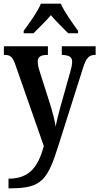

<svg xmlns="http://www.w3.org/2000/svg" viewBox="-20 -786 537 1038"><path d="M108 -619V-606H161C188 -634 228 -671 255 -704C281 -672 324 -632 349 -606H402V-619C375 -657 328 -721 309 -766H201C183 -721 135 -657 108 -619ZM26 180V232H39C206 232 238 186 297 -3L428 -416C446 -475 462 -489 495 -489H497V-536H314V-489H318C353 -487 370 -479 370 -452C370 -436 365 -415 360 -398L306 -206C296 -169 287 -135 281 -101C277 -131 264 -182 247 -235L195 -398C188 -420 184 -438 184 -453C184 -476 197 -489 235 -489H239V-536H1V-489H5C35 -489 47 -480 62 -439L217 4C187 111 143 180 26 180Z"/></svg>

Font: Noto Serif Devanagari Condensed SemiBold
Style: Regular
Weight: 600
Width: 3
Designer: Universal Thirst, Indian Type Foundry and the Monotype Design Team
Foundry: Monotype Imaging Inc.
Version: Version 2.004